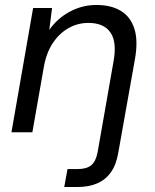

<svg xmlns="http://www.w3.org/2000/svg" viewBox="-20 -531 624 771"><path d="M26 0 113 -499H189L178 -411Q210 -457 260 -484Q310 -511 367 -511Q426 -511 465 -487.5Q504 -464 519.5 -416Q535 -368 522 -294L455 82Q447 130 425.5 160.5Q404 191 370 205.5Q336 220 290 220H238L251 148H290Q328 148 346.5 132.5Q365 117 372 80L436 -285Q450 -362 423.5 -400.5Q397 -439 335 -439Q292 -439 255 -418Q218 -397 192 -358Q166 -319 156 -262L110 0Z"/></svg>

Font: DM Sans 20pt
Style: Italic
Weight: 400
Italic angle: -10°
Version: Version 4.004;gftools[0.9.30]